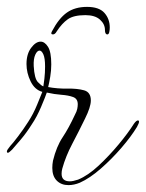

<svg xmlns="http://www.w3.org/2000/svg" viewBox="-31 -536 424 558"><path d="M222 -516Q257 -516 272.5 -498.5Q288 -481 288 -456Q288 -449 286.5 -442.5Q285 -436 281 -436Q274 -436 274 -449Q274 -466 259.5 -479Q245 -492 217 -492Q183 -492 166 -480Q149 -468 134 -445Q129 -436 123 -436Q115 -436 120 -445Q140 -483 163.5 -499.5Q187 -516 222 -516ZM168 2Q147 2 134 -11Q121 -24 121 -48Q121 -53 121.5 -58.5Q122 -64 123 -69Q133 -110 151 -137Q169 -164 187 -203Q192 -212 193.5 -219.5Q195 -227 195 -233Q195 -249 181.5 -254Q168 -259 147.5 -260.5Q127 -262 105 -267Q101 -255 88.5 -225.5Q76 -196 61 -174Q46 -150 29 -130Q12 -110 4 -101Q-5 -92 -8 -92Q-11 -92 -11 -96Q-11 -100 -1 -112Q5 -118 21 -139Q37 -160 51 -182Q66 -205 77 -232Q88 -259 92 -269Q70 -275 58 -299.5Q46 -324 46 -350Q46 -379 59.5 -397Q73 -415 87 -415Q99 -415 108.5 -400Q118 -385 118 -349Q118 -331 115 -313Q112 -295 109 -283Q136 -278 165 -278.5Q194 -279 213.5 -273.5Q233 -268 233 -244Q233 -225 216 -191Q198 -154 179 -118Q160 -82 150 -46Q149 -42 148.5 -38.5Q148 -35 148 -31Q148 -9 172 -9Q181 -9 196 -14Q225 -26 255.5 -54.5Q286 -83 313.5 -116Q341 -149 358 -176Q365 -186 370 -186Q373 -186 373 -182Q373 -178 367 -167Q350 -139 322 -106.5Q294 -74 262 -46Q230 -18 201 -5Q184 2 168 2ZM95 -285Q96 -290 98 -307Q100 -324 100 -343Q100 -367 95 -378Q90 -389 84 -389Q77 -389 71.5 -377Q66 -365 67 -344Q69 -308 79 -297.5Q89 -287 95 -285Z"/></svg>

Font: Gwendolyn
Style: Regular
Weight: 400
Designer: Robert E. Leuschke
Foundry: Robert E. Leuschke
Version: Version 1.010; ttfautohint (v1.8.3)